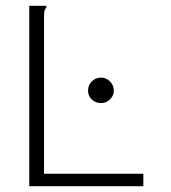

<svg xmlns="http://www.w3.org/2000/svg" viewBox="-20 -643 590 663"><path d="M81 -623H140V-616Q135 -612 133.5 -605Q132 -598 132 -581V-43H475V0H81ZM329 -287Q310 -287 297 -299.5Q284 -312 284 -330Q284 -349 297 -362Q310 -375 329 -375Q346 -375 359.5 -362Q373 -349 373 -330Q373 -313 360 -300Q347 -287 329 -287Z"/></svg>

Font: Inconsolata SemiExpanded Light
Style: Regular
Weight: 300
Width: 6
Monospace: yes
Designer: Raph Levien, Cyreal, Brenton Simpson
Foundry: Raph Levien, Cyreal, Google
Version: Version 3.001; ttfautohint (v1.8.2.53-6de2)